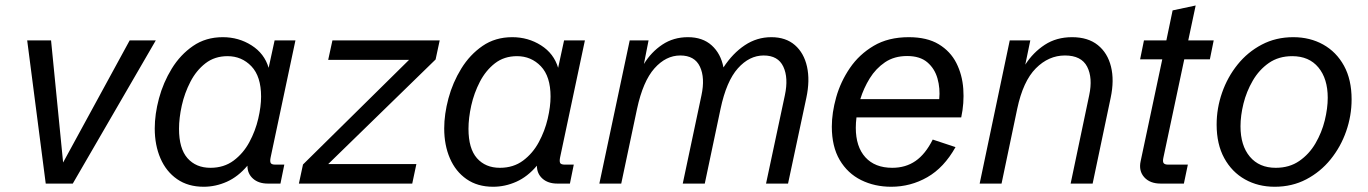

<svg xmlns="http://www.w3.org/2000/svg" viewBox="-20 -676 5038 707"><path d="M148.4 0 80.1 -527.3H168L212.4 -77.6L457.5 -527.3H553.7L248 0Z M730 11.7Q672.4 11.7 632.1 -16.4Q591.8 -44.4 570.8 -93Q549.8 -141.6 549.8 -203.1Q549.8 -255.4 565.4 -313.7Q581.1 -372.1 612.5 -423.3Q644 -474.6 690.9 -506.8Q737.8 -539.1 800.3 -539.1Q858.9 -539.1 906.2 -509Q953.6 -479 969.2 -426.3L991.2 -527.3H1067.9L976.6 -96.7Q973.6 -82.5 976.6 -76.2Q979.5 -69.8 994.1 -69.8H1026.9L1012.7 0H966.3Q932.1 0 911.6 -18.3Q891.1 -36.6 891.1 -65.9Q856.9 -25.4 815.4 -6.8Q773.9 11.7 730 11.7ZM754.9 -58.1Q804.7 -58.1 840.3 -84.7Q876 -111.3 898.2 -152.6Q920.4 -193.8 930.9 -238.8Q941.4 -283.7 941.4 -320.3Q941.4 -394.5 905.8 -431.9Q870.1 -469.2 817.9 -469.2Q770.5 -469.2 736.6 -442.9Q702.6 -416.5 681.2 -375Q659.7 -333.5 649.4 -287.4Q639.2 -241.2 639.2 -201.7Q639.2 -128.9 670.4 -93.5Q701.7 -58.1 754.9 -58.1Z M1080.6 0 1095.7 -70.3 1486.3 -455.6H1188.5L1204.1 -527.3H1599.1L1584 -457L1188.5 -71.8H1513.2L1498 0Z M1795.9 11.7Q1738.3 11.7 1698 -16.4Q1657.7 -44.4 1636.7 -93Q1615.7 -141.6 1615.7 -203.1Q1615.7 -255.4 1631.3 -313.7Q1647 -372.1 1678.5 -423.3Q1710 -474.6 1756.8 -506.8Q1803.7 -539.1 1866.2 -539.1Q1924.8 -539.1 1972.2 -509Q2019.5 -479 2035.2 -426.3L2057.1 -527.3H2133.8L2042.5 -96.7Q2039.6 -82.5 2042.5 -76.2Q2045.4 -69.8 2060.1 -69.8H2092.8L2078.6 0H2032.2Q1998 0 1977.5 -18.3Q1957 -36.6 1957 -65.9Q1922.9 -25.4 1881.3 -6.8Q1839.8 11.7 1795.9 11.7ZM1820.8 -58.1Q1870.6 -58.1 1906.2 -84.7Q1941.9 -111.3 1964.1 -152.6Q1986.3 -193.8 1996.8 -238.8Q2007.3 -283.7 2007.3 -320.3Q2007.3 -394.5 1971.7 -431.9Q1936 -469.2 1883.8 -469.2Q1836.4 -469.2 1802.5 -442.9Q1768.6 -416.5 1747.1 -375Q1725.6 -333.5 1715.3 -287.4Q1705.1 -241.2 1705.1 -201.7Q1705.1 -128.9 1736.3 -93.5Q1767.6 -58.1 1820.8 -58.1Z M2187 0 2298.8 -527.3H2368.2L2351.1 -440.4Q2377.9 -484.4 2418.9 -511.7Q2460 -539.1 2513.2 -539.1Q2567.4 -539.1 2600.8 -508.8Q2634.3 -478.5 2644 -427.7Q2678.2 -480 2722.7 -509.5Q2767.1 -539.1 2820.3 -539.1Q2873.5 -539.1 2907 -510Q2940.4 -481 2951.7 -430.4Q2962.9 -379.9 2949.2 -315.9L2881.8 0H2800.8L2870.1 -325.2Q2883.8 -389.2 2864.5 -430.4Q2845.2 -471.7 2792 -471.7Q2739.3 -471.7 2697 -424.3Q2654.8 -377 2633.3 -275.4L2575.2 0H2494.1L2563 -325.2Q2576.7 -389.2 2557.4 -430.4Q2538.1 -471.7 2484.9 -471.7Q2432.1 -471.7 2389.9 -424.3Q2347.7 -377 2325.7 -274.9L2267.6 0Z M3261.7 11.7Q3200.7 11.7 3150.9 -12.9Q3101.1 -37.6 3072 -86.9Q3043 -136.2 3043 -209.5Q3043 -260.7 3059.1 -317.9Q3075.2 -375 3109.4 -425.3Q3143.6 -475.6 3197.3 -507.3Q3251 -539.1 3326.2 -539.1Q3393.6 -539.1 3436.5 -513.2Q3479.5 -487.3 3501.5 -444.1Q3523.4 -400.9 3527.1 -348.6Q3530.8 -296.4 3519.5 -243.7H3133.8Q3131.3 -223.6 3131.3 -205.6Q3131.3 -135.7 3166.5 -96.9Q3201.7 -58.1 3265.6 -58.1Q3314.9 -58.1 3351.3 -83.3Q3387.7 -108.4 3414.6 -162.1L3498.5 -134.3Q3456.1 -58.6 3394.5 -23.4Q3333 11.7 3261.7 11.7ZM3320.3 -469.7Q3272.9 -469.7 3239 -446.8Q3205.1 -423.8 3182.6 -387.5Q3160.2 -351.1 3147.9 -311H3438.5Q3442.4 -350.6 3432.1 -387Q3421.9 -423.3 3394.8 -446.5Q3367.7 -469.7 3320.3 -469.7Z M3587.4 0 3698.2 -527.3H3773.9L3755.4 -438Q3784.2 -482.9 3827.1 -511Q3870.1 -539.1 3927.7 -539.1Q3986.3 -539.1 4022.5 -510Q4058.6 -481 4071 -430.7Q4083.5 -380.4 4069.8 -315.9L4003.4 0H3922.4L3990.7 -325.2Q4004.4 -389.2 3983.2 -430.4Q3961.9 -471.7 3901.4 -471.7Q3841.3 -471.7 3794.2 -424.3Q3747.1 -377 3725.6 -274.9L3668 0Z M4253.9 0Q4214.4 0 4193.4 -23.4Q4172.4 -46.9 4180.2 -82.5L4259.8 -457.5H4178.2L4192.4 -527.3H4274.9L4297.9 -637.7L4382.8 -655.8L4355.5 -527.3H4449.2L4435.1 -457.5H4340.8L4264.2 -96.7Q4260.7 -81.5 4264.6 -75.7Q4268.6 -69.8 4281.7 -69.8H4354L4339.4 0Z M4673.8 11.7Q4612.8 11.7 4564.5 -15.4Q4516.1 -42.5 4488 -93.8Q4460 -145 4460 -217.3Q4460 -277.3 4480 -334.7Q4500 -392.1 4537.1 -438.2Q4574.2 -484.4 4626.2 -511.7Q4678.2 -539.1 4742.2 -539.1Q4803.7 -539.1 4852.3 -512Q4900.9 -484.9 4929 -433.8Q4957 -382.8 4957 -310.1Q4957 -250 4937 -192.6Q4917 -135.3 4879.6 -89.1Q4842.3 -43 4790 -15.6Q4737.8 11.7 4673.8 11.7ZM4677.7 -58.1Q4728 -58.1 4764.4 -83.3Q4800.8 -108.4 4824 -148.2Q4847.2 -188 4858.2 -232.7Q4869.1 -277.3 4869.1 -315.9Q4869.1 -386.2 4834.7 -427.7Q4800.3 -469.2 4738.3 -469.2Q4688.5 -469.2 4652.3 -444.1Q4616.2 -418.9 4593 -378.9Q4569.8 -338.9 4558.8 -294.4Q4547.9 -250 4547.9 -210.9Q4547.9 -140.1 4582.3 -99.1Q4616.7 -58.1 4677.7 -58.1Z"/></svg>

Font: Schibsted Grotesk
Style: Italic
Weight: 400
Italic angle: -12°
Designer: Bakken & Baeck AS, Henrik Kongsvoll
Foundry: Schibsted ASA
Version: Version 1.100; ttfautohint (v1.8.4.7-5d5b);gftools[0.9.25]